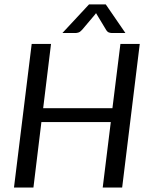

<svg xmlns="http://www.w3.org/2000/svg" viewBox="-20 -838 663 858"><path d="M42.5 0ZM525.9 0H439L475.1 -292.5H165L129.4 0H42.5L121.6 -641.6H208L172.9 -354.5H482.4L518.1 -641.6H604.5ZM540.5 -690.4H480.5Q475.1 -690.4 467.5 -692.6Q460 -694.8 454.1 -704.6L414.1 -771L409.2 -779.3L402.8 -771L346.7 -704.6Q337.9 -694.8 330.1 -692.6Q322.3 -690.4 316.9 -690.4H258.8L377.9 -818.4H452.6Z"/></svg>

Font: Carlito
Style: Italic
Weight: 400
Italic angle: -7°
Designer: Lukasz Dziedzic
Foundry: tyPoland Lukasz Dziedzic
Version: Version 1.104